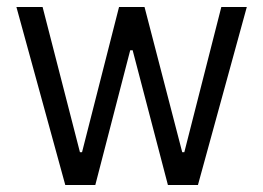

<svg xmlns="http://www.w3.org/2000/svg" viewBox="-20 -530 754 550"><path d="M167 0 27 -510H102L209 -94H215L321 -510H394L502 -94H508L614 -510H687L547 0H461L360 -386H353L253 0Z"/></svg>

Font: Saira SemiCondensed
Style: Regular
Weight: 400
Width: 4
Designer: Hector Gatti with collaboration of the Omnibus-Type team
Foundry: Omnibus-Type
Version: Version 1.101